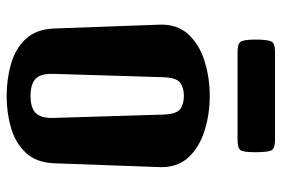

<svg xmlns="http://www.w3.org/2000/svg" viewBox="-152 -672 831 566"><g transform="rotate(90 263.0 -389.5)"><path d="M263.7 5.9Q213.4 5.9 168.5 -7.1Q123.5 -20 95 -50.8Q66.4 -81.5 64.5 -134.8L53.2 -444.3Q51.3 -496.6 81.3 -529.3Q111.3 -562 160.2 -577.4Q209 -592.8 263.2 -592.8Q317.4 -592.8 366.2 -577.4Q415 -562 445.1 -529.3Q475.1 -496.6 473.1 -444.3L461.9 -135.3Q460 -82 431.4 -51.3Q402.8 -20.5 358.4 -7.3Q314 5.9 263.7 5.9ZM263.2 -64.5Q297.4 -64.5 313.2 -79.3Q329.1 -94.2 328.1 -131.3L318.4 -452.6Q317.4 -494.1 302.5 -505.4Q287.6 -516.6 263.2 -516.6Q239.3 -516.6 224.1 -505.4Q209 -494.1 208 -452.6L198.2 -130.9Q197.3 -93.8 213.1 -79.1Q229 -64.5 263.2 -64.5ZM132.3 -674.8Q106.9 -674.8 102.1 -686.3Q97.2 -697.8 97.2 -727.5Q97.2 -760.7 102.1 -772.9Q106.9 -785.2 132.3 -785.2H394Q419.9 -785.2 424.6 -772.7Q429.2 -760.3 429.2 -727.1Q429.2 -697.3 424.6 -686Q419.9 -674.8 394 -674.8Z"/></g></svg>

Font: Denk One
Style: Regular
Weight: 400
Designer: Irina Smirnova, Eben Sorkin
Foundry: Sorkin Type Co.f
Version: Version 1.004; ttfautohint (v1.8.4.7-5d5b);gftools[0.9.23]